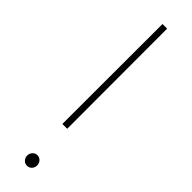

<svg xmlns="http://www.w3.org/2000/svg" viewBox="-252 -704 699 699"><g transform="rotate(45 97.5 -354.0)"><path d="M107.4 -195.8H82.5L83 -710.9H106.9ZM98.6 -51.3Q109.9 -51.3 117.2 -43.2Q124.5 -35.2 124.5 -23.9Q124.5 -12.7 117.2 -4.9Q109.9 2.9 98.6 2.9Q87.9 2.9 80.6 -4.9Q73.2 -12.7 73.2 -23.9Q73.2 -35.2 80.6 -43.2Q87.9 -51.3 98.6 -51.3Z"/></g></svg>

Font: Robert Sans Thin
Style: Regular
Weight: 100
Designer: Christian Robertson (extended by Adam Twardoch)
Foundry: Google
Version: Version 12.135;April 2, 2019;FontCreator 11.5.0.2425 64-bit;